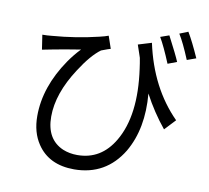

<svg xmlns="http://www.w3.org/2000/svg" viewBox="-92 -922 1184 1087"><g transform="rotate(10 500.0 -379.0)"><path d="M871.1 -639.6 819.3 -620.1Q780.3 -714.8 752 -762.7L801.8 -780.3Q855.5 -677.7 871.1 -639.6ZM634.8 -698.2 711.9 -721.7Q765.6 -471.7 922.9 -313.5L864.3 -251Q794.9 -335.9 742.2 -435.5Q759.8 -235.4 678.7 -96.7Q584 59.6 402.3 60.5Q256.8 60.5 188.5 -42Q144.5 -107.4 144.5 -201.2Q144.5 -369.1 257.8 -534.2Q289.1 -579.1 323.2 -614.3Q223.6 -598.6 160.2 -585.9Q150.4 -584 105.5 -575.2L92.8 -659.2Q120.1 -659.2 146.5 -662.1Q284.2 -672.9 413.1 -704.1Q446.3 -711.9 463.9 -718.8L488.3 -647.5Q483.4 -645.5 469.7 -641.6Q444.3 -632.8 435.5 -628.9Q380.9 -588.9 320.3 -494.1Q222.7 -344.7 222.7 -211.9Q222.7 -81.1 322.3 -38.1Q360.4 -22.5 405.3 -22.5Q542 -22.5 616.2 -149.4Q706.1 -301.8 668.9 -565.4Q665 -595.7 659.2 -626Q656.2 -634.8 650.4 -652.3Q639.6 -682.6 634.8 -698.2ZM855.5 -799.8 904.3 -819.3Q934.6 -768.6 974.6 -678.7L922.9 -660.2Q883.8 -754.9 855.5 -799.8Z"/></g></svg>

Font: Taipei Sans TC Beta
Style: Regular
Weight: 400
Designer: JT Foundry
Foundry: JT Foundry
Version: Version 1.000